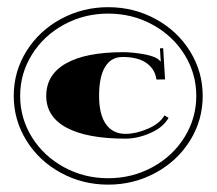

<svg xmlns="http://www.w3.org/2000/svg" viewBox="-20 -489 591 524"><path d="M430.5 -272.3 406.9 -271.9 406.5 -274.9Q402.1 -301.6 378.9 -317.5Q355.8 -333.5 314.7 -333.5Q283.2 -333.5 266.8 -306.4Q250.4 -279.3 250.4 -227.3Q250.4 -177 269 -150.3Q287.6 -123.7 322.6 -123.7Q351.4 -123.7 383.7 -137.7Q416.1 -151.7 428.8 -174L440.1 -167.4Q425.3 -141.2 390.3 -125.9Q355.3 -110.6 322.6 -110.6Q218.1 -110.6 162.2 -140.3Q106.2 -170 106.2 -227.3Q106.2 -285.4 160.2 -316Q214.2 -346.6 316.9 -346.6Q337.4 -346.6 366.9 -342Q396.4 -337.4 410 -328.7Q416.5 -323.4 418.7 -321.2V-323.4Q418.3 -325.2 418.3 -327.4L416.5 -357.1L425.3 -357.5ZM275.3 14.9Q205 14.9 145.5 -17.7Q86.1 -50.3 51.8 -106Q17.5 -161.7 17.5 -227.3Q17.5 -293.7 52.2 -349.4Q87 -405.2 146.4 -437.3Q205.9 -469.4 275.3 -469.4Q345.7 -469.4 405.2 -436.8Q464.6 -404.3 498.9 -348.6Q533.2 -292.8 533.2 -227.3Q533.2 -160.8 498.5 -105.1Q463.7 -49.4 404.3 -17.3Q344.8 14.9 275.3 14.9ZM275.3 -2.6Q340.5 -2.6 395.8 -32.6Q451 -62.5 483.4 -114.3Q515.7 -166.1 515.7 -227.3Q515.7 -288 483.8 -339.6Q451.9 -391.2 396.6 -421.5Q341.3 -451.9 275.3 -451.9Q210.2 -451.9 154.9 -422Q99.7 -392 67.3 -340.3Q35 -288.5 35 -227.3Q35 -166.5 66.9 -114.9Q98.8 -63.4 154.1 -33Q209.4 -2.6 275.3 -2.6Z"/></svg>

Font: FoglihtenBlackPcs
Style: BlackPcs
Weight: 900
Version: Version 0.75